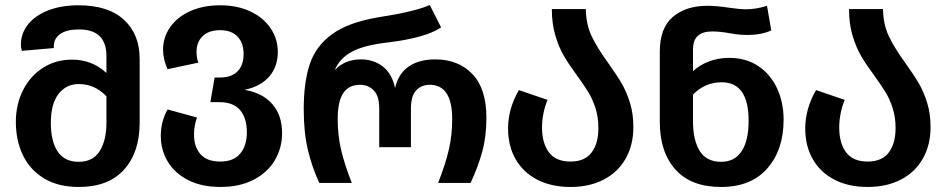

<svg xmlns="http://www.w3.org/2000/svg" viewBox="-20 -727 3762 763"><path d="M535 -493V-239Q535 -122 473 -53Q411 16 293 16Q212 16 156 -17.5Q100 -51 71.5 -109.5Q43 -168 43 -243Q43 -311 71 -367.5Q99 -424 150 -457Q201 -490 267 -490Q346 -490 403 -437V-504Q403 -610 294 -610Q245 -610 219.5 -592Q194 -574 194 -544V-536L67 -525Q63 -537 63 -549Q63 -594 91 -629.5Q119 -665 171 -685.5Q223 -706 292 -706Q410 -706 472.5 -648.5Q535 -591 535 -493ZM403 -240V-344Q357 -393 293 -393Q243 -393 212.5 -353.5Q182 -314 182 -239Q182 -165 209.5 -124.5Q237 -84 292 -84Q350 -84 376.5 -127Q403 -170 403 -240Z M1101 -198Q1101 -139 1072 -90Q1043 -41 987.5 -12.5Q932 16 856 16Q781 16 727.5 -11.5Q674 -39 646.5 -85Q619 -131 619 -187Q619 -244 646 -292L763 -260Q751 -227 751 -192Q751 -144 776.5 -114.5Q802 -85 856 -85Q908 -85 934.5 -116.5Q961 -148 961 -201Q961 -258 934 -289.5Q907 -321 853 -321H816L833 -419H855Q899 -419 923.5 -443Q948 -467 948 -513Q948 -556 924 -581.5Q900 -607 855 -607Q810 -607 785.5 -583.5Q761 -560 761 -520Q761 -499 768 -478L646 -452Q628 -491 628 -530Q628 -579 656.5 -619.5Q685 -660 736.5 -683Q788 -706 855 -706Q923 -706 975 -681.5Q1027 -657 1055.5 -614.5Q1084 -572 1084 -521Q1084 -463 1050.5 -423.5Q1017 -384 952 -370Q1023 -358 1062 -313.5Q1101 -269 1101 -198Z M1187 -293Q1187 -400 1211 -472Q1235 -544 1299.5 -591Q1364 -638 1482 -658Q1630 -681 1688 -707L1733 -618Q1670 -576 1519 -558Q1424 -547 1376.5 -520.5Q1329 -494 1310 -448Q1350 -491 1414 -491Q1465 -491 1501.5 -462.5Q1538 -434 1550 -377Q1563 -434 1604 -462.5Q1645 -491 1710 -491Q1801 -491 1857 -433Q1913 -375 1913 -259Q1913 -185 1896.5 -124.5Q1880 -64 1850 0H1721Q1750 -74 1763.5 -131.5Q1777 -189 1777 -253Q1777 -390 1688 -390Q1654 -390 1633.5 -367.5Q1613 -345 1613 -296V-142H1487V-296Q1487 -345 1465.5 -367.5Q1444 -390 1411 -390Q1366 -390 1344 -357Q1322 -324 1322 -254Q1322 -189 1335.5 -131.5Q1349 -74 1378 0H1249Q1220 -62 1203.5 -131.5Q1187 -201 1187 -293Z M2398 -475Q2431 -429 2450.5 -395.5Q2470 -362 2483.5 -318.5Q2497 -275 2497 -222Q2497 -151 2466.5 -97Q2436 -43 2379.5 -13.5Q2323 16 2247 16Q2171 16 2115 -13Q2059 -42 2029 -94.5Q1999 -147 1999 -216Q1999 -295 2042 -369L2156 -330Q2146 -307 2140 -278Q2134 -249 2134 -221Q2134 -158 2161.5 -121.5Q2189 -85 2247 -85Q2304 -85 2331 -121Q2358 -157 2358 -218Q2358 -261 2346.5 -297Q2335 -333 2318.5 -360Q2302 -387 2273 -427Q2240 -472 2220.5 -505.5Q2201 -539 2187 -585.5Q2173 -632 2173 -691H2308Q2309 -630 2331 -583.5Q2353 -537 2398 -475Z M3094 -251Q3094 -132 3029.5 -58Q2965 16 2845 16Q2726 16 2664 -53.5Q2602 -123 2602 -242V-521Q2602 -616 2654 -660Q2706 -704 2791 -704Q2828 -704 2880 -696Q2924 -690 2941 -690Q2986 -690 3028 -704L3045 -606Q3005 -588 2949 -588Q2926 -588 2905 -591Q2884 -594 2879 -595Q2842 -602 2810 -602Q2772 -602 2753 -584.5Q2734 -567 2734 -530V-444Q2759 -468 2796.5 -482.5Q2834 -497 2878 -497Q2944 -497 2992.5 -465Q3041 -433 3067.5 -377Q3094 -321 3094 -251ZM2955 -247Q2955 -400 2848 -400Q2781 -400 2734 -351V-243Q2734 -171 2760.5 -127.5Q2787 -84 2846 -84Q2900 -84 2927.5 -126.5Q2955 -169 2955 -247Z M3579 -475Q3612 -429 3631.5 -395.5Q3651 -362 3664.5 -318.5Q3678 -275 3678 -222Q3678 -151 3647.5 -97Q3617 -43 3560.5 -13.5Q3504 16 3428 16Q3352 16 3296 -13Q3240 -42 3210 -94.5Q3180 -147 3180 -216Q3180 -295 3223 -369L3337 -330Q3327 -307 3321 -278Q3315 -249 3315 -221Q3315 -158 3342.5 -121.5Q3370 -85 3428 -85Q3485 -85 3512 -121Q3539 -157 3539 -218Q3539 -261 3527.5 -297Q3516 -333 3499.5 -360Q3483 -387 3454 -427Q3421 -472 3401.5 -505.5Q3382 -539 3368 -585.5Q3354 -632 3354 -691H3489Q3490 -630 3512 -583.5Q3534 -537 3579 -475Z"/></svg>

Font: FiraGOUPP
Style: Medium
Weight: 400
Designer: bBox Type
Foundry: bBox Type GmbH
Version: Version 1.001